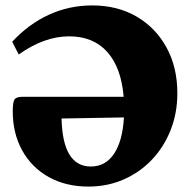

<svg xmlns="http://www.w3.org/2000/svg" viewBox="-20 -676 699 708"><path d="M320 -656Q413 -656 483.5 -615Q554 -574 594 -501Q634 -428 634 -332Q634 -259 609 -196Q584 -133 539.5 -86.5Q495 -40 435.5 -14Q376 12 306 12Q223 12 160 -23Q97 -58 62 -121Q27 -184 27 -266Q27 -299 33.5 -309Q40 -319 62 -319H436Q427 -427 375.5 -484.5Q324 -542 235 -542Q143 -542 49 -475L25 -522Q85 -587 160 -621.5Q235 -656 320 -656ZM315 -62Q369 -62 400.5 -109Q432 -156 437 -243L207 -239Q211 -62 315 -62Z"/></svg>

Font: Petrona Black
Style: Regular
Weight: 900
Designer: Ringo R. Seeber
Foundry: Ringo R. Seeber
Version: Version 2.001; ttfautohint (v1.8.3)